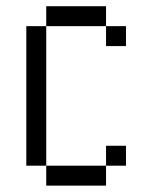

<svg xmlns="http://www.w3.org/2000/svg" viewBox="-20 -582 478 602"><path d="M312.5 -125H375V-62.5H312.5ZM125 -62.5H312.5V0H125ZM62.5 -500H125V-62.5H62.5ZM125 -562.5H312.5V-500H125ZM312.5 -500H375V-437.5H312.5Z"/></svg>

Font: Pixel Operator
Style: Regular
Weight: 400
Designer: Jayvee Enaguas (HarvettFox96)
Version: 2016.04.25